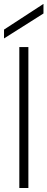

<svg xmlns="http://www.w3.org/2000/svg" viewBox="-43 -934 236 954"><path d="M53 0V-700H98V0ZM-23 -743V-787L172 -914H173V-867Z"/></svg>

Font: DM Sans 36pt ExtraLight
Style: Regular
Weight: 250
Designer: Colophon Foundry, Jonny Pinhorn
Foundry: Colophon Foundry
Version: Version 4.004;gftools[0.9.30]